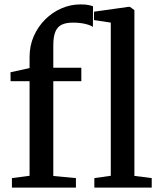

<svg xmlns="http://www.w3.org/2000/svg" viewBox="-20 -850 722 870"><path d="M34 0V-43L114 -53.5V-482H28L27.5 -522.5L114 -541.5V-592Q114 -643 133.2 -686.5Q152.5 -730 185 -762.2Q217.5 -794.5 258.8 -812.2Q300 -830 344 -830Q367.5 -830 380.8 -827.2Q394 -824.5 401.5 -821.5L401 -728Q391 -735.5 366.8 -741.5Q342.5 -747.5 310 -747.5Q279 -747.5 259.5 -738Q240 -728.5 230.8 -706Q221.5 -683.5 221.5 -644V-543H348.5V-482H221.5V-52.5L324 -43V0ZM482 -53.5V-747.5L406 -759V-797L562.5 -819H568.5L589 -804V-53L667.5 -43V0H407.5V-43Z"/></svg>

Font: Merriweather 48pt Medium
Style: Regular
Weight: 500
Version: Version 2.100